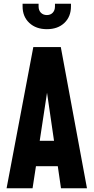

<svg xmlns="http://www.w3.org/2000/svg" viewBox="-20 -1000 497 1020"><path d="M15 0 157 -750H303L442 0H304L287 -117H171L153 0ZM191 -252H267L221 -568H239ZM229 -845Q171.5 -845 135.8 -878.2Q100 -911.5 100 -966V-980H185V-966Q185 -945 197.2 -932.5Q209.5 -920 229 -920Q248.5 -920 260.2 -932.5Q272 -945 272 -966V-980H357V-966Q357 -911.5 322 -878.2Q287 -845 229 -845Z"/></svg>

Font: Mohave Light
Style: Regular
Weight: 300
Designer: Gumpita Rahayu
Foundry: Tokotype
Version: Version 2.003